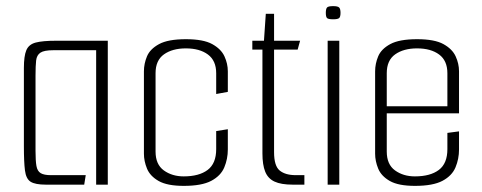

<svg xmlns="http://www.w3.org/2000/svg" viewBox="-20 -603 1574 627"><path d="M130 0Q95 0 80 -9.5Q65 -19 61.5 -46.5Q58 -74 58 -126V-381Q58 -420 66 -439Q74 -458 96.5 -464Q119 -470 164 -470H332V0H294V-439H154Q124 -439 112 -431Q100 -423 98 -405.5Q96 -388 96 -356V-110Q96 -78 99 -61Q102 -44 113 -37.5Q124 -31 146 -31H260L255 0Z M580 4Q526 4 498 -12Q470 -28 460 -52.5Q450 -77 450 -101V-370Q450 -395 460 -419Q470 -443 499.5 -459Q529 -475 587 -475Q644 -475 673 -459Q702 -443 713 -419Q724 -395 724 -370V-303L686 -296V-364Q686 -405 659 -425Q632 -445 587 -445Q543 -445 515.5 -425.5Q488 -406 488 -364V-108Q488 -66 515 -46.5Q542 -27 580 -27Q630 -27 658 -48Q686 -69 686 -116V-175L724 -181V-115Q724 -84 712.5 -56.5Q701 -29 670 -12.5Q639 4 580 4Z M936 0Q898 0 876.5 -10Q855 -20 846 -42.5Q837 -65 837 -102V-441H804V-470H842L848 -558H875V-470H960L952 -441H875V-106Q875 -61 893.5 -46Q912 -31 946 -31H974V0Z M1050 0V-470H1088V0ZM1068 -540Q1052 -540 1048 -544Q1044 -548 1044 -561Q1044 -574 1048 -578.5Q1052 -583 1068 -583Q1083 -583 1087.5 -578.5Q1092 -574 1092 -561Q1092 -548 1087.5 -544Q1083 -540 1068 -540Z M1335 4Q1281 4 1253 -12Q1225 -28 1215 -52.5Q1205 -77 1205 -101V-370Q1205 -395 1215 -419Q1225 -443 1254.5 -459Q1284 -475 1342 -475Q1399 -475 1428 -459Q1457 -443 1468 -419Q1479 -395 1479 -370V-252L1441 -250V-364Q1441 -405 1414 -425Q1387 -445 1342 -445Q1298 -445 1270.5 -425.5Q1243 -406 1243 -364V-108Q1243 -66 1270 -46.5Q1297 -27 1335 -27Q1385 -27 1413 -48Q1441 -69 1441 -116V-169L1479 -174V-115Q1479 -84 1467.5 -56.5Q1456 -29 1425 -12.5Q1394 4 1335 4ZM1213 -233V-256H1479V-233Z"/></svg>

Font: Smooch Sans Thin Light
Style: Regular
Weight: 300
Version: Version 1.010